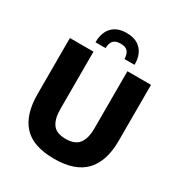

<svg xmlns="http://www.w3.org/2000/svg" viewBox="-213 -1085 1178 1249"><g transform="rotate(30 376.0 -460.5)"><path d="M71.2 -720H248.4V-290.4Q248.4 -214.8 276.8 -176.2Q305.1 -137.6 374.4 -137.6Q443.7 -137.6 473.4 -176.2Q503.2 -214.8 503.2 -290.4V-720H680.4V-298.8Q680.4 -146.1 605.6 -67.1Q530.7 12 374.4 12Q215.1 12 143.1 -67.1Q71.2 -146.1 71.2 -298.8ZM375.8 -933.2Q429.2 -933.2 462 -911.7Q494.7 -890.3 509.2 -855.1Q523.6 -820 522.2 -779.2H447Q446.1 -815.2 430.4 -834.4Q414.7 -853.6 375.8 -853.6Q337.9 -853.6 321.7 -834.4Q305.5 -815.2 304.6 -779.2H229.4Q228 -820 242.6 -855.1Q257.2 -890.3 289.8 -911.7Q322.4 -933.2 375.8 -933.2Z"/></g></svg>

Font: Kufam
Style: Regular
Weight: 400
Designer: Wael Morcos, Artur Schmal
Foundry: Original Type
Version: Version 1.301; ttfautohint (v1.8.3)